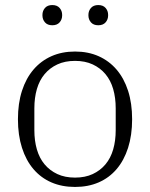

<svg xmlns="http://www.w3.org/2000/svg" viewBox="-20 -728 594 760"><path d="M277 -25Q317 -25 347 -39Q377 -53 397.5 -77.5Q418 -102 428 -136.5Q438 -171 438 -213V-299Q438 -341 428 -375.5Q418 -410 397.5 -434.5Q377 -459 347 -473Q317 -487 277 -487Q237 -487 207 -473Q177 -459 156.5 -434.5Q136 -410 126 -375.5Q116 -341 116 -299V-213Q116 -171 126 -136.5Q136 -102 156.5 -77.5Q177 -53 207 -39Q237 -25 277 -25ZM277 12Q225 12 183.5 -6Q142 -24 112.5 -58.5Q83 -93 67 -143Q51 -193 51 -256Q51 -319 67 -368.5Q83 -418 112.5 -452.5Q142 -487 183.5 -505.5Q225 -524 277 -524Q329 -524 370.5 -505.5Q412 -487 441.5 -452.5Q471 -418 487 -368.5Q503 -319 503 -256Q503 -193 487 -143Q471 -93 441.5 -58.5Q412 -24 370.5 -6Q329 12 277 12ZM187 -628Q168 -628 158 -639.5Q148 -651 148 -667V-669Q148 -685 158 -696.5Q168 -708 187 -708Q206 -708 216 -696.5Q226 -685 226 -669V-667Q226 -651 216 -639.5Q206 -628 187 -628ZM369 -628Q350 -628 340 -639.5Q330 -651 330 -667V-669Q330 -685 340 -696.5Q350 -708 369 -708Q388 -708 398 -696.5Q408 -685 408 -669V-667Q408 -651 398 -639.5Q388 -628 369 -628Z"/></svg>

Font: IBM Plex Serif Light
Style: Regular
Weight: 300
Designer: Mike Abbink, Paul van der Laan, Pieter van Rosmalen
Foundry: Bold Monday
Version: Version 3.001